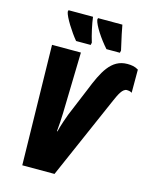

<svg xmlns="http://www.w3.org/2000/svg" viewBox="-135 -1018 876 1105"><g transform="rotate(15 303.5 -465.5)"><path d="M402 -771H482L485 -785C468 -858 458 -907 454 -931H309L307 -921C313 -888 358 -820 402 -771ZM221 -771H308L311 -785C297 -830 284 -890 279 -931H133L131 -921C136 -891 185 -814 221 -771ZM107 0H299L515 -494C533 -535 551 -574 577 -574C581 -574 596 -574 607 -566V-704C586 -717 565 -720 541 -720C444 -720 402 -631 356 -516L287 -350C280 -333 260 -275 252 -241H249C253 -284 255 -315 256 -352L265 -714H93Z"/></g></svg>

Font: Noto Sans ExtraCondensed Black
Style: Italic
Weight: 900
Width: 2
Italic angle: -12°
Designer: Monotype Design Team
Foundry: Monotype Imaging Inc.
Version: Version 2.013